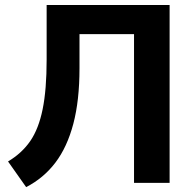

<svg xmlns="http://www.w3.org/2000/svg" viewBox="-20 -739 779 776"><path d="M168.5 -498.3V-718.8H665.5V0H521.7V-601.1H301.3V-462.9Q301.3 -333 276.4 -238.8Q251.5 -144.5 204 -81.9Q156.5 -19.3 85.7 17.3L12.5 -86.4Q68.6 -119.9 102.4 -169.1Q136.2 -218.3 152.3 -297.4Q168.5 -376.5 168.5 -498.3Z"/></svg>

Font: Min Sans VF VF
Style: Regular
Weight: 400
Designer: Jinseong-Kim, NotoSansCJK, Nunito
Foundry: Jinseong-Kim
Version: Version 1.420;Glyphs 3.1.2 (3151)